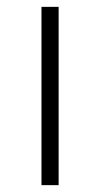

<svg xmlns="http://www.w3.org/2000/svg" viewBox="-20 -540 292 560"><path d="M101 0V-520H151V0Z"/></svg>

Font: M PLUS 2 Light
Style: Regular
Weight: 300
Designer: Coji Morishita
Foundry: UNDERFOREST DESIGN
Version: Version 1.001